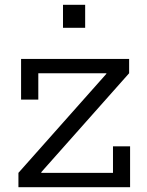

<svg xmlns="http://www.w3.org/2000/svg" viewBox="-20 -777 612 797"><path d="M56.5 -59.5 421.5 -470.5V-492L516 -473L151.5 -62.5V-38.5ZM516 -532.5V-473H139V-363.5H67.5V-532.5ZM449 -169.5H520V0H56.5V-59.5H449ZM241.5 -757H333.5V-661.5H241.5Z"/></svg>

Font: Hepta Slab ExtraLight
Style: Regular
Weight: 400
Version: Version 1.102